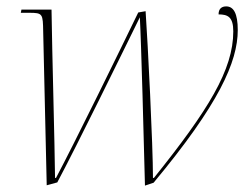

<svg xmlns="http://www.w3.org/2000/svg" viewBox="-20 -566 781 600"><path d="M433 14 460 5C664 -240 723 -373 723 -472C723 -524 710 -546 687 -546C674 -546 663 -540 663 -521C692 -521 709 -513 709 -468C709 -348 631 -222 461 -10H458C458 -112 442 -431 435 -531L412 -527C354 -407 215 -123 155 -10H152C151 -116 143 -394 141 -536H47L45 -526H71C114 -526 114 -523 115 -466L126 13L159 4C223 -116 359 -394 417 -512C421 -444 430 -109 433 14Z"/></svg>

Font: Noto Serif Display Thin
Style: Italic
Weight: 100
Italic angle: -12°
Designer: Monotype Design Team
Foundry: Monotype Imaging Inc.
Version: Version 2.009